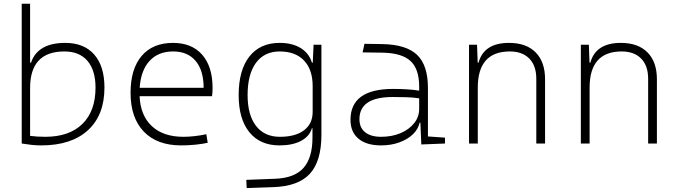

<svg xmlns="http://www.w3.org/2000/svg" viewBox="-20 -752 3556 1006"><path d="M93.8 0V-732.4H137.7V-423.8H142.6Q177.7 -527.3 322.3 -527.3Q419.9 -527.3 473.6 -466.3Q527.3 -405.3 527.3 -293Q527.3 -148.9 440.7 -69.6Q354 9.8 196.3 9.8Q170.4 9.8 145.5 7.1Q120.6 4.4 93.8 0ZM137.7 -291V-40Q175.3 -35.2 216.8 -35.2Q342.8 -35.2 411.6 -102.5Q480.5 -169.9 480.5 -293Q480.5 -383.8 438.2 -433.1Q396 -482.4 317.4 -482.4Q137.7 -482.4 137.7 -291Z M929.2 9.8Q802.7 9.8 733.4 -62.5Q664.1 -134.8 664.1 -265.6Q664.1 -390.6 722.2 -459Q780.3 -527.3 886.2 -527.3Q984.9 -527.3 1039.3 -465.3Q1093.8 -403.3 1093.8 -291Q1093.8 -263.7 1090.8 -248H711.4Q715.8 -147 775.6 -91.1Q835.4 -35.2 940.9 -35.2Q968.3 -35.2 1000.5 -38.8Q1032.7 -42.5 1061 -48.8L1068.4 -3.9Q1040.5 2.4 1003.7 6.1Q966.8 9.8 929.2 9.8ZM887.2 -482.4Q809.1 -482.4 763.4 -432.6Q717.8 -382.8 711.9 -292H1046.9Q1046.9 -382.8 1005.1 -432.6Q963.4 -482.4 887.2 -482.4Z M1272.5 233.4 1270.5 190.4 1421.9 184.6Q1523.9 180.7 1570.6 127.4Q1617.2 74.2 1617.2 -30.3V-80.1H1614.3Q1601.6 -37.1 1557.1 -13.7Q1512.7 9.8 1444.3 9.8Q1342.8 9.8 1286.6 -59.3Q1230.5 -128.4 1230.5 -253.9Q1230.5 -384.3 1286.6 -455.8Q1342.8 -527.3 1445.3 -527.3Q1511.2 -527.3 1555.4 -500.2Q1599.6 -473.1 1614.3 -423.8H1618.7L1623 -517.6H1664.1V-45.9Q1664.1 92.3 1603.8 158.2Q1543.5 224.1 1412.1 228.5ZM1277.3 -253.9Q1277.3 -149.4 1321.5 -92.3Q1365.7 -35.2 1446.3 -35.2Q1528.3 -35.2 1573.2 -69.6Q1618.2 -104 1618.2 -166V-300.8Q1618.2 -387.2 1573 -434.8Q1527.8 -482.4 1445.3 -482.4Q1365.2 -482.4 1321.3 -422.9Q1277.3 -363.3 1277.3 -253.9Z M1976.6 9.8Q1899.9 9.8 1858.2 -25.4Q1816.4 -60.5 1816.4 -124Q1816.4 -286.1 2040 -286.1Q2078.1 -286.1 2113.5 -283.9Q2148.9 -281.7 2176.3 -276.9V-297.9Q2176.3 -391.1 2130.4 -432.9Q2084.5 -474.6 1982.4 -476.1L1879.9 -477.5L1889.6 -522.5L1982.4 -521Q2108.4 -519 2165.3 -464.6Q2222.2 -410.2 2222.2 -291.5V-37.1L2311.5 -30.8V0L2187.5 4.9L2182.6 -109.4H2178.7Q2171.4 -75.2 2143.3 -48.3Q2115.2 -21.5 2072.3 -5.9Q2029.3 9.8 1976.6 9.8ZM1976.6 -35.2Q2033.7 -35.2 2078.9 -54.4Q2124 -73.7 2150.1 -106.7Q2176.3 -139.6 2176.3 -181.2V-236.8Q2145.5 -241.7 2108.4 -242.7Q2071.3 -243.7 2037.6 -243.7Q1863.3 -243.7 1863.3 -127.4Q1863.3 -83 1893.1 -59.1Q1922.9 -35.2 1976.6 -35.2Z M2437.5 0V-517.6H2479.5L2482.9 -423.8H2487.3Q2515.6 -527.3 2647 -527.3Q2737.3 -527.3 2786.6 -477.5Q2835.9 -427.7 2835.9 -336.9V0H2790V-338.9Q2790 -407.7 2753.4 -445.1Q2716.8 -482.4 2651.4 -482.4Q2483.4 -482.4 2483.4 -293V0Z M3023.4 0V-517.6H3065.4L3068.8 -423.8H3073.2Q3101.6 -527.3 3232.9 -527.3Q3323.2 -527.3 3372.6 -477.5Q3421.9 -427.7 3421.9 -336.9V0H3376V-338.9Q3376 -407.7 3339.4 -445.1Q3302.7 -482.4 3237.3 -482.4Q3069.3 -482.4 3069.3 -293V0Z"/></svg>

Font: Caskaydia Cove ExtraLight
Style: Regular
Weight: 200
Monospace: yes
Designer: Aaron Bell
Foundry: Saja Typeworks
Version: Version 4.300; ttfautohint (v1.8.3)